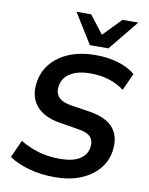

<svg xmlns="http://www.w3.org/2000/svg" viewBox="-101 -1011 846 1093"><g transform="rotate(10 322.5 -464.5)"><path d="M291 10Q209 10 140.5 -9.5Q72 -29 27 -60L72 -161Q119 -133 175 -115.5Q231 -98 301 -98Q379 -98 418 -124Q457 -150 463 -191Q469 -229 449 -252Q429 -275 372 -283L268 -300Q174 -315 129.5 -368.5Q85 -422 98 -506Q113 -601 194.5 -658Q276 -715 404 -715Q475 -715 535 -696.5Q595 -678 632 -646L587 -547Q550 -575 501.5 -591Q453 -607 391 -607Q319 -607 276 -580.5Q233 -554 225 -507Q218 -468 239 -442.5Q260 -417 318 -408L422 -392Q617 -362 591 -191Q582 -133 543 -87.5Q504 -42 440.5 -16Q377 10 291 10ZM359 -765 251 -939H336L416 -835L517 -939H608L466 -765Z"/></g></svg>

Font: Mulish
Style: Bold Italic
Weight: 700
Italic angle: -9°
Designer: Vernon Adams
Foundry: Vernon Adams
Version: Version 3.603; ttfautohint (v1.8.3)